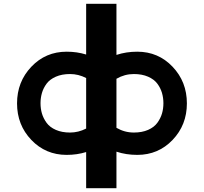

<svg xmlns="http://www.w3.org/2000/svg" viewBox="-20 -917 1077 1014"><path d="M435 -629V-897H595V-627Q646 -644 705 -644Q816 -644 891.5 -564.5Q967 -485 967 -371Q967 -257 891.5 -178Q816 -99 705 -99Q646 -99 595 -116V77H435V-114Q387 -99 332 -99Q221 -99 145.5 -178Q70 -257 70 -371Q70 -485 145.5 -564.5Q221 -644 332 -644Q387 -644 435 -629ZM435 -505Q394 -526 350 -526Q307 -526 275 -512Q243 -498 226 -475Q209 -452 201.5 -426Q194 -400 194 -372Q194 -343 201.5 -317.5Q209 -292 226 -268.5Q243 -245 275 -231Q307 -217 350 -217Q394 -217 435 -238ZM687 -217Q730 -217 762 -231Q794 -245 811 -268.5Q828 -292 835.5 -317.5Q843 -343 843 -372Q843 -400 835.5 -426Q828 -452 811 -475Q794 -498 762 -512Q730 -526 687 -526Q638 -526 595 -501V-242Q638 -217 687 -217Z"/></svg>

Font: Hussar
Style: BoldWeb
Weight: 700
Foundry: Cannot Into Space Fonts
Version: Version 2.00